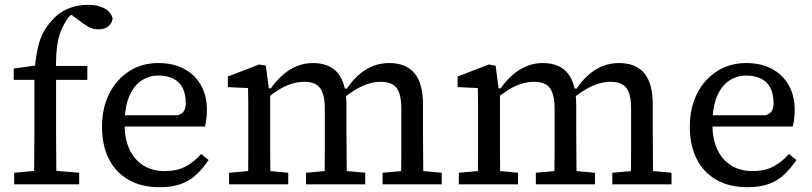

<svg xmlns="http://www.w3.org/2000/svg" viewBox="-20 -766 3373 798"><path d="M39 0V-48L146 -58H190L309 -48V0ZM121 0Q122 -36 122 -72Q122 -108 122.5 -144Q123 -180 123 -215V-434H37V-481L150 -497L124 -469L125 -486Q130 -539 139.5 -576.5Q149 -614 166.5 -642.5Q184 -671 210 -696Q238 -722 273.5 -734Q309 -746 347 -746Q385 -746 412 -732.5Q439 -719 448 -691Q447 -672 432 -658Q417 -644 389 -644Q365 -644 346.5 -655Q328 -666 307 -682L267 -712L283 -711H287L301 -714Q286 -710 276 -704Q266 -698 256 -682Q245 -664 236 -644Q227 -624 221.5 -598.5Q216 -573 214 -539Q212 -505 213 -460V-215Q213 -180 213.5 -144Q214 -108 214 -72Q214 -36 215 0ZM172 -434V-492H343V-434Z M643 12Q568 12 514.5 -18.5Q461 -49 432.5 -105.5Q404 -162 404 -239Q404 -317 434 -376.5Q464 -436 517 -470Q570 -504 638 -504Q699 -504 744 -480.5Q789 -457 814.5 -413Q840 -369 840 -308Q840 -289 837.5 -270.5Q835 -252 832 -240H457V-287H719Q740 -294 746 -307Q752 -320 752 -337Q752 -376 738.5 -401.5Q725 -427 699.5 -439.5Q674 -452 638 -452Q600 -452 568 -431Q536 -410 517 -365.5Q498 -321 498 -249Q498 -188 518.5 -144.5Q539 -101 576.5 -78Q614 -55 664 -55Q717 -55 752.5 -74.5Q788 -94 816 -126L847 -101Q825 -68 798 -42Q771 -16 734 -2Q697 12 643 12Z M932 0V-48L1045 -58H1072L1178 -48V0ZM1011 0Q1011 -30 1011.5 -67Q1012 -104 1012 -143Q1012 -182 1012 -215V-267Q1012 -293 1012 -315Q1012 -337 1011.5 -357.5Q1011 -378 1011 -400L927 -404V-448L1057 -498L1085 -493L1099 -385L1103 -384V-215Q1103 -182 1103 -143Q1103 -104 1103.5 -67Q1104 -30 1104 0ZM1252 0V-48L1363 -58H1390L1498 -48V0ZM1329 0Q1329 -30 1329.5 -67Q1330 -104 1330 -142.5Q1330 -181 1330 -215V-312Q1330 -374 1310.5 -400Q1291 -426 1245 -426Q1220 -426 1194.5 -418.5Q1169 -411 1143 -395.5Q1117 -380 1090 -358L1082 -399H1106Q1126 -428 1152.5 -452Q1179 -476 1211.5 -490Q1244 -504 1280 -504Q1351 -504 1385.5 -460.5Q1420 -417 1420 -328V-215Q1420 -181 1420.5 -142.5Q1421 -104 1421 -67Q1421 -30 1422 0ZM1570 0V-48L1681 -58H1708L1816 -48V0ZM1647 0Q1647 -30 1647.5 -67Q1648 -104 1648 -142.5Q1648 -181 1648 -215V-313Q1648 -376 1628 -401Q1608 -426 1562 -426Q1538 -426 1513 -418.5Q1488 -411 1462 -396Q1436 -381 1408 -358L1398 -398H1422Q1443 -430 1470 -454Q1497 -478 1529 -491Q1561 -504 1598 -504Q1667 -504 1702.5 -462Q1738 -420 1738 -333V-215Q1738 -181 1738.5 -142.5Q1739 -104 1739 -67Q1739 -30 1740 0Z M1887 0V-48L2000 -58H2027L2133 -48V0ZM1966 0Q1966 -30 1966.5 -67Q1967 -104 1967 -143Q1967 -182 1967 -215V-267Q1967 -293 1967 -315Q1967 -337 1966.5 -357.5Q1966 -378 1966 -400L1882 -404V-448L2012 -498L2040 -493L2054 -385L2058 -384V-215Q2058 -182 2058 -143Q2058 -104 2058.5 -67Q2059 -30 2059 0ZM2207 0V-48L2318 -58H2345L2453 -48V0ZM2284 0Q2284 -30 2284.5 -67Q2285 -104 2285 -142.5Q2285 -181 2285 -215V-312Q2285 -374 2265.5 -400Q2246 -426 2200 -426Q2175 -426 2149.5 -418.5Q2124 -411 2098 -395.5Q2072 -380 2045 -358L2037 -399H2061Q2081 -428 2107.5 -452Q2134 -476 2166.5 -490Q2199 -504 2235 -504Q2306 -504 2340.5 -460.5Q2375 -417 2375 -328V-215Q2375 -181 2375.5 -142.5Q2376 -104 2376 -67Q2376 -30 2377 0ZM2525 0V-48L2636 -58H2663L2771 -48V0ZM2602 0Q2602 -30 2602.5 -67Q2603 -104 2603 -142.5Q2603 -181 2603 -215V-313Q2603 -376 2583 -401Q2563 -426 2517 -426Q2493 -426 2468 -418.5Q2443 -411 2417 -396Q2391 -381 2363 -358L2353 -398H2377Q2398 -430 2425 -454Q2452 -478 2484 -491Q2516 -504 2553 -504Q2622 -504 2657.5 -462Q2693 -420 2693 -333V-215Q2693 -181 2693.5 -142.5Q2694 -104 2694 -67Q2694 -30 2695 0Z M3086 12Q3011 12 2957.5 -18.5Q2904 -49 2875.5 -105.5Q2847 -162 2847 -239Q2847 -317 2877 -376.5Q2907 -436 2960 -470Q3013 -504 3081 -504Q3142 -504 3187 -480.5Q3232 -457 3257.5 -413Q3283 -369 3283 -308Q3283 -289 3280.5 -270.5Q3278 -252 3275 -240H2900V-287H3162Q3183 -294 3189 -307Q3195 -320 3195 -337Q3195 -376 3181.5 -401.5Q3168 -427 3142.5 -439.5Q3117 -452 3081 -452Q3043 -452 3011 -431Q2979 -410 2960 -365.5Q2941 -321 2941 -249Q2941 -188 2961.5 -144.5Q2982 -101 3019.5 -78Q3057 -55 3107 -55Q3160 -55 3195.5 -74.5Q3231 -94 3259 -126L3290 -101Q3268 -68 3241 -42Q3214 -16 3177 -2Q3140 12 3086 12Z"/></svg>

Font: Source Serif 4
Style: Regular
Weight: 400
Designer: Frank Grießhammer
Foundry: Adobe Systems Incorporated
Version: Version 4.004;hotconv 1.0.116;makeotfexe 2.5.65601